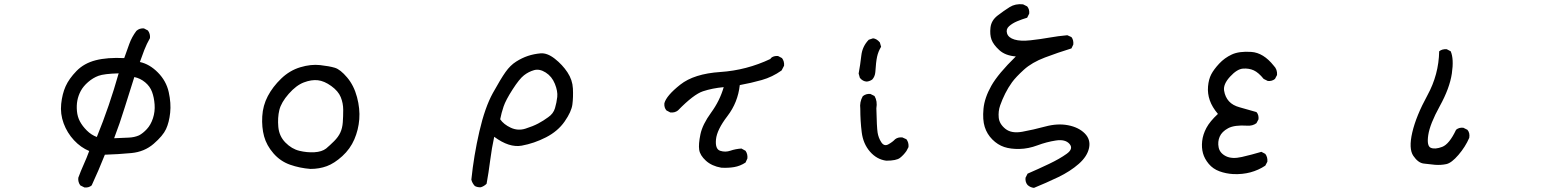

<svg xmlns="http://www.w3.org/2000/svg" viewBox="-20 -779 7540 932"><path d="M390 131 370 121Q358 105 360 84Q372 51 386.5 19Q401 -13 413 -46Q372 -63 339 -98.5Q306 -134 289 -180Q272 -226 277 -274.5Q282 -323 298.5 -360Q315 -397 351.5 -434.5Q388 -472 444.5 -486.5Q501 -501 583 -497Q595 -531 607.5 -565.5Q620 -600 642 -629Q657 -643 679 -641L698 -631Q710 -615 708 -594Q692 -566 680.5 -536.5Q669 -507 659 -478Q706 -468 746.5 -427Q787 -386 799 -332Q811 -278 806 -231.5Q801 -185 786 -152.5Q771 -120 726 -81Q681 -42 617.5 -36Q554 -30 489 -28Q474 10 458 47Q442 84 425 121Q411 133 390 131ZM450 -114Q481 -190 507.5 -267.5Q534 -345 556 -423Q485 -421 458 -411Q431 -401 407.5 -380.5Q384 -360 372 -337.5Q360 -315 355.5 -291Q351 -267 353.5 -239.5Q356 -212 368 -189.5Q380 -167 401.5 -145.5Q423 -124 450 -114ZM655 -122Q674 -132 693 -152.5Q712 -173 722.5 -205Q733 -237 730.5 -271.5Q728 -306 718 -333Q708 -360 684.5 -379.5Q661 -399 632 -405Q608 -331 585 -256Q562 -181 534 -108Q577 -110 604.5 -111Q632 -112 655 -122Z M1487 41Q1435 37 1388 20.5Q1341 4 1307.5 -34.5Q1274 -73 1262 -117Q1250 -161 1253 -214Q1256 -267 1280 -312.5Q1304 -358 1345 -397.5Q1386 -437 1437.5 -452.5Q1489 -468 1534 -463Q1579 -458 1605.5 -450Q1632 -442 1665 -403Q1698 -364 1713 -307.5Q1728 -251 1724 -200Q1720 -149 1700 -102.5Q1680 -56 1641.5 -21Q1603 14 1566.5 27.5Q1530 41 1487 41ZM1563 -58Q1582 -74 1602 -94Q1622 -114 1632 -135.5Q1642 -157 1644 -185.5Q1646 -214 1646 -246Q1646 -278 1634 -307.5Q1622 -337 1588 -361.5Q1554 -386 1523 -389.5Q1492 -393 1455 -379Q1418 -365 1381.5 -323.5Q1345 -282 1336 -245Q1327 -208 1331 -163Q1335 -118 1365.5 -87Q1396 -56 1433 -47Q1470 -38 1506 -40Q1542 -42 1563 -58Z M2314 130Q2298 131 2285 124Q2272 110 2268 93Q2280 -24 2307 -141Q2334 -258 2372.5 -327.5Q2411 -397 2434 -429.5Q2457 -462 2485.5 -480Q2514 -498 2542.5 -507.5Q2571 -517 2603.5 -520Q2636 -523 2673 -494Q2710 -465 2734.5 -428Q2759 -391 2761 -349Q2763 -307 2758.5 -272Q2754 -237 2721 -189.5Q2688 -142 2630.5 -112.5Q2573 -83 2512.5 -72Q2452 -61 2379 -115Q2367 -60 2359.5 -1Q2352 58 2342 113Q2330 125 2314 130ZM2641 -210Q2666 -227 2674 -254Q2682 -281 2685 -308.5Q2688 -336 2673.5 -372Q2659 -408 2629 -427Q2599 -446 2572.5 -438.5Q2546 -431 2523.5 -413.5Q2501 -396 2468 -344.5Q2435 -293 2424.5 -262Q2414 -231 2408 -200Q2425 -175 2459.5 -159Q2494 -143 2530.5 -154.5Q2567 -166 2592.5 -179.5Q2618 -193 2641 -210Z M3481 35Q3435 27 3406.5 1Q3378 -25 3374 -52Q3370 -79 3380 -127Q3390 -175 3432 -232.5Q3474 -290 3493 -356Q3438 -351 3392.5 -336Q3347 -321 3271 -243Q3256 -231 3234 -233L3215 -243Q3203 -257 3205 -278Q3215 -315 3282 -368Q3349 -421 3476.5 -429.5Q3604 -438 3720 -493L3722 -497Q3735 -509 3757 -507L3776 -497Q3788 -481 3786 -460L3774 -437Q3729 -405 3677.5 -390.5Q3626 -376 3571 -366Q3562 -282 3511 -215.5Q3460 -149 3455.5 -102Q3451 -55 3476 -47Q3501 -39 3525.5 -47.5Q3550 -56 3579 -58L3599 -47Q3610 -31 3608 -10L3599 10Q3573 27 3544 32Q3515 37 3481 35Z M4282 1Q4236 -5 4203 -43Q4170 -81 4163 -136.5Q4156 -192 4156 -251Q4152 -284 4168 -312Q4184 -325 4205 -323L4225 -313Q4240 -288 4234 -253Q4236 -161 4240 -135.5Q4244 -110 4258 -88.5Q4272 -67 4292.5 -78.5Q4313 -90 4325 -103Q4339 -114 4360 -112L4380 -103Q4392 -87 4390 -65L4380 -46Q4366 -26 4348.5 -12.5Q4331 1 4282 1ZM4214 -393Q4201 -384 4187 -383Q4168 -384 4154 -401L4148 -422Q4156 -465 4161 -509.5Q4166 -554 4197 -586L4218 -593Q4236 -591 4251 -573L4257 -552Q4243 -529 4237.5 -503.5Q4232 -478 4229 -429Q4227 -407 4214 -393Z M4999 133Q4981 131 4968 119Q4956 105 4958 84L4968 64Q5021 41 5072.5 16.5Q5124 -8 5158 -32.5Q5192 -57 5171.5 -80.5Q5151 -104 5105.5 -97Q5060 -90 5016 -73.5Q4972 -57 4929 -56Q4886 -55 4854.5 -65.5Q4823 -76 4797 -102Q4771 -128 4760 -163Q4749 -198 4754 -251Q4759 -304 4792 -362.5Q4825 -421 4911 -505Q4860 -509 4831 -535.5Q4802 -562 4793 -586.5Q4784 -611 4788 -645.5Q4792 -680 4822.5 -703.5Q4853 -727 4881 -744.5Q4909 -762 4946 -758L4966 -748Q4978 -734 4976 -713L4966 -693Q4942 -686 4918 -676Q4894 -666 4878 -651.5Q4862 -637 4868.5 -616.5Q4875 -596 4904.5 -587Q4934 -578 4983 -583.5Q5032 -589 5074 -596.5Q5116 -604 5161 -608L5181 -599Q5192 -585 5190 -563L5181 -544Q5116 -524 5052.5 -500Q4989 -476 4950 -440.5Q4911 -405 4892.5 -379.5Q4874 -354 4859.5 -325Q4845 -296 4835 -267.5Q4825 -239 4828 -208Q4831 -177 4860.5 -153.5Q4890 -130 4942.5 -139.5Q4995 -149 5054.5 -165Q5114 -181 5165 -171Q5216 -161 5245.5 -131.5Q5275 -102 5266.5 -61Q5258 -20 5216.5 16.5Q5175 53 5116.5 81Q5058 109 4999 133Z M5966 66Q5931 64 5899.5 52.5Q5868 41 5847.5 16.5Q5827 -8 5819.5 -35Q5812 -62 5815.5 -94Q5819 -126 5836 -158Q5853 -190 5892 -226Q5864 -259 5852.5 -292Q5841 -325 5844 -359.5Q5847 -394 5859.5 -418Q5872 -442 5898 -470Q5924 -498 5959.5 -514.5Q5995 -531 6054 -527Q6113 -523 6163 -460Q6181 -442 6179 -415L6169 -396Q6155 -384 6134 -386L6114 -396Q6089 -427 6066 -437.5Q6043 -448 6014 -446Q5985 -444 5951 -407Q5917 -370 5922 -339Q5927 -308 5945.5 -287.5Q5964 -267 5998 -258Q6032 -249 6079 -235Q6091 -222 6089 -200L6079 -181Q6060 -167 6034 -169Q5972 -173 5941.5 -156.5Q5911 -140 5900.5 -115.5Q5890 -91 5895.5 -63.5Q5901 -36 5930.5 -21Q5960 -6 6008 -17Q6056 -28 6103 -42L6122 -32Q6134 -16 6132 6L6122 25Q6089 47 6050 57.5Q6011 68 5966 66Z M6946 21Q6919 18 6891.5 15Q6864 12 6840.5 -22.5Q6817 -57 6835.5 -136.5Q6854 -216 6909 -316.5Q6964 -417 6966 -530Q6981 -542 7003 -540L7022 -530Q7038 -493 7027.5 -422Q7017 -351 6969 -264Q6921 -177 6913 -123.5Q6905 -70 6925.5 -61.5Q6946 -53 6980.5 -66Q7015 -79 7048 -149Q7062 -161 7083 -159L7103 -149Q7116 -134 7112 -110Q7093 -66 7059.5 -27Q7026 12 7001 17.5Q6976 23 6946 21Z"/></svg>

Font: Kosefont JP
Style: Regular
Weight: 400
Designer: Nozomi Seto 瀬戸のぞみ
Version: Version 3.00;June 19, 2020